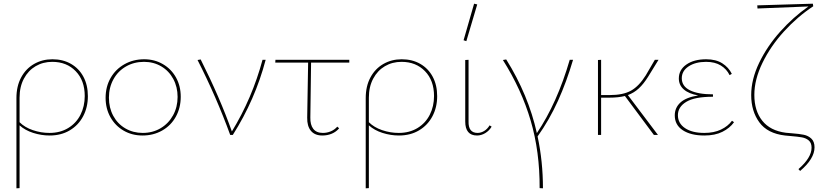

<svg xmlns="http://www.w3.org/2000/svg" viewBox="-20 -731 4448 1040"><path d="M456 -210Q456 -150 430.5 -101.5Q405 -53 358 -25Q311 3 249 3Q204 3 160 -11Q116 -25 86 -52V288L69 289V-200Q69 -264 94.5 -311.5Q120 -359 164.5 -384.5Q209 -410 264 -410Q321 -410 364.5 -385Q408 -360 432 -315Q456 -270 456 -210ZM439 -211Q439 -295 390 -345.5Q341 -396 263 -396Q213 -396 173 -372.5Q133 -349 109.5 -305Q86 -261 86 -202V-69Q114 -41 158 -26Q202 -11 248 -11Q306 -11 349.5 -37.5Q393 -64 416 -109.5Q439 -155 439 -211Z M552 -201Q552 -261 579 -308.5Q606 -356 654 -383Q702 -410 761 -410Q817 -410 862.5 -383.5Q908 -357 933.5 -311Q959 -265 959 -207Q959 -147 932.5 -99Q906 -51 858.5 -24Q811 3 752 3Q695 3 649.5 -23.5Q604 -50 578 -96.5Q552 -143 552 -201ZM942 -206Q942 -260 918.5 -303.5Q895 -347 853.5 -371.5Q812 -396 760 -396Q706 -396 662.5 -371Q619 -346 594.5 -301.5Q570 -257 570 -202Q570 -147 593.5 -103.5Q617 -60 659 -35.5Q701 -11 753 -11Q807 -11 850 -36.5Q893 -62 917.5 -106.5Q942 -151 942 -206Z M1419 -407Q1362 -191 1241 0H1227Q1152 -206 1050 -406L1067 -409Q1171 -202 1236 -19Q1346 -199 1402 -407Z M1661 -95Q1660 -55 1677 -33Q1694 -11 1729 -11Q1751 -11 1771.5 -19.5Q1792 -28 1807 -45L1817 -36Q1801 -17 1777.5 -7Q1754 3 1726 3Q1685 3 1664 -22.5Q1643 -48 1644 -94L1649 -392H1471L1472 -407H1872V-392H1665Z M2348 -210Q2348 -150 2322.5 -101.5Q2297 -53 2250 -25Q2203 3 2141 3Q2096 3 2052 -11Q2008 -25 1978 -52V288L1961 289V-200Q1961 -264 1986.5 -311.5Q2012 -359 2056.5 -384.5Q2101 -410 2156 -410Q2213 -410 2256.5 -385Q2300 -360 2324 -315Q2348 -270 2348 -210ZM2331 -211Q2331 -295 2282 -345.5Q2233 -396 2155 -396Q2105 -396 2065 -372.5Q2025 -349 2001.5 -305Q1978 -261 1978 -202V-69Q2006 -41 2050 -26Q2094 -11 2140 -11Q2198 -11 2241.5 -37.5Q2285 -64 2308 -109.5Q2331 -155 2331 -211Z M2491 -513 2548 -711 2565 -707 2506 -508ZM2500 -73V-406L2518 -407V-74Q2516 -11 2567 -11Q2585 -11 2602.5 -21.5Q2620 -32 2632 -52L2643 -45Q2630 -23 2608.5 -10Q2587 3 2564 3Q2500 3 2500 -73Z M2892 8Q2921 144 2921 289L2903 288Q2904 91 2854.5 -77.5Q2805 -246 2704 -406L2722 -409Q2842 -217 2888 -10Q2998 -173 3066 -407H3084Q3049 -288 3002.5 -185Q2956 -82 2892 8Z M3381 -216 3544 0H3522L3365 -211Q3329 -202 3280 -202H3236V0H3219V-406L3236 -407V-216H3282Q3355 -216 3398 -240Q3441 -264 3478 -323L3527 -407H3547L3491 -316Q3466 -276 3440 -252Q3414 -228 3381 -216Z M3956 -69Q3933 -37 3893 -17Q3853 3 3795 3Q3722 3 3678.5 -25.5Q3635 -54 3635 -106Q3635 -148 3666 -176Q3697 -204 3762 -214Q3711 -223 3684 -246.5Q3657 -270 3657 -306Q3657 -353 3698 -381.5Q3739 -410 3805 -410Q3858 -410 3892.5 -388Q3927 -366 3944 -331L3932 -324Q3916 -357 3884 -376.5Q3852 -396 3805 -396Q3747 -396 3710 -371.5Q3673 -347 3673 -307Q3673 -264 3717 -242Q3761 -220 3842 -220V-207Q3743 -207 3697.5 -179.5Q3652 -152 3652 -107Q3652 -63 3690.5 -37Q3729 -11 3795 -11Q3847 -11 3885 -29Q3923 -47 3945 -77Z M4270 -9Q4310 -6 4334 -1Q4358 4 4375 20Q4392 36 4392 67Q4392 129 4314 195L4305 185Q4376 123 4376 69Q4376 43 4361 30Q4346 17 4323.5 13Q4301 9 4264 6L4232 3Q4137 -8 4093 -68.5Q4049 -129 4049 -216Q4049 -301 4092 -390.5Q4135 -480 4205.5 -559Q4276 -638 4359 -696L4083 -685L4082 -702L4383 -711L4385 -697Q4300 -641 4227 -561Q4154 -481 4110 -390.5Q4066 -300 4066 -217Q4066 -131 4109 -77Q4152 -23 4236 -12Z"/></svg>

Font: Ysabeau Infant Thin
Style: Regular
Weight: 200
Designer: Christian Thalmann (Catharsis Fonts)
Version: Version 0.003